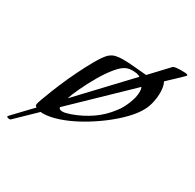

<svg xmlns="http://www.w3.org/2000/svg" viewBox="-181 -566 802 791"><g transform="rotate(30 220.0 -171.0)"><path d="M-47 93Q-50 93 -54 92Q-58 91 -59 87Q-59 86 -47 73.5Q-35 61 -19 44Q-3 27 10.5 13Q24 -1 27 -4Q25 -6 22.5 -8Q20 -10 20 -12Q20 -21 27.5 -41Q35 -61 39 -71Q47 -93 63 -131Q79 -169 99 -210Q119 -251 138.5 -285Q158 -319 173 -334Q187 -347 202.5 -350.5Q218 -354 235 -354Q264 -354 293 -351Q322 -348 351 -346L429 -429Q434 -433 447 -434Q460 -435 466 -435Q470 -435 484 -434.5Q498 -434 499 -429Q499 -428 489 -418Q479 -408 465.5 -395.5Q452 -383 441 -372.5Q430 -362 428 -360Q434 -349 436 -336Q438 -323 438 -310Q438 -289 433 -266Q428 -243 418 -224Q403 -195 372.5 -163.5Q342 -132 302 -102Q262 -72 219 -48Q176 -24 134.5 -10Q93 4 60 4Q58 4 55.5 3.5Q53 3 51 3L-41 92Q-43 93 -47 93ZM119 -101 331 -326Q323 -331 313.5 -332.5Q304 -334 293 -334Q279 -334 268 -330Q248 -323 224.5 -294.5Q201 -266 179.5 -228.5Q158 -191 141.5 -156Q125 -121 119 -101ZM126 -43Q137 -43 146.5 -46Q156 -49 166 -52Q213 -69 252 -96Q291 -123 321 -163Q337 -183 350 -215Q363 -247 363 -273Q363 -285 359 -294L110 -54Q111 -47 116 -45Q121 -43 126 -43Z"/></g></svg>

Font: My Soul
Style: Regular
Weight: 400
Designer: Robert E. Leuschke
Foundry: Robert E. Leuschke
Version: Version 1.010; ttfautohint (v1.8.4.7-5d5b)